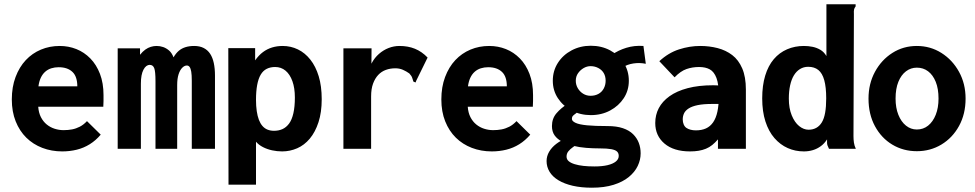

<svg xmlns="http://www.w3.org/2000/svg" viewBox="-20 -693 4540 894"><path d="M270 12Q220 12 177 -4.5Q134 -21 102.5 -52Q71 -83 53 -128Q35 -173 35 -230Q35 -288 52.5 -334.5Q70 -381 100 -413Q130 -445 170.5 -462Q211 -479 258 -479Q299 -479 335.5 -464.5Q372 -450 400.5 -421Q429 -392 445.5 -349Q462 -306 462 -250Q462 -239 462 -223Q462 -207 461 -196H158Q160 -168 170.5 -147.5Q181 -127 197.5 -113.5Q214 -100 234.5 -93.5Q255 -87 276 -87Q297 -87 315.5 -90.5Q334 -94 351.5 -103Q369 -112 385 -129L449 -66Q426 -39 398 -21.5Q370 -4 337.5 4Q305 12 270 12ZM159 -291H340Q340 -313 334.5 -330Q329 -347 317.5 -358Q306 -369 290 -374.5Q274 -380 253 -380Q235 -380 219 -375Q203 -370 190.5 -359Q178 -348 170 -331Q162 -314 159 -291Z M528 0V-468H632V-438Q644 -453 656.5 -462Q669 -471 682.5 -475Q696 -479 709 -479Q725 -479 739.5 -474Q754 -469 767 -458Q780 -447 788 -426Q799 -445 812.5 -456.5Q826 -468 844 -473.5Q862 -479 884 -479Q910 -479 928.5 -469.5Q947 -460 958.5 -442.5Q970 -425 975.5 -399.5Q981 -374 981 -341V0H873V-317Q873 -344 870.5 -359Q868 -374 863 -381Q858 -388 850 -388Q839 -388 828.5 -377.5Q818 -367 811.5 -347Q805 -327 805 -297V0H704V-315Q704 -361 698 -376Q692 -391 677 -391Q669 -391 661.5 -385.5Q654 -380 648 -368.5Q642 -357 639 -341Q636 -325 636 -303V0Z M1044 167 1043 -469H1168V-412Q1185 -436 1204.5 -450.5Q1224 -465 1247 -472Q1270 -479 1296 -479Q1334 -479 1367 -463Q1400 -447 1425 -415.5Q1450 -384 1464 -338Q1478 -292 1478 -231Q1478 -170 1463 -124Q1448 -78 1422.5 -47.5Q1397 -17 1363.5 -2.5Q1330 12 1294 12Q1270 12 1247 7Q1224 2 1204.5 -8Q1185 -18 1172 -33V167ZM1256 -84Q1278 -84 1295.5 -92Q1313 -100 1326 -117.5Q1339 -135 1346 -165.5Q1353 -196 1353 -239Q1353 -283 1341.5 -315Q1330 -347 1309.5 -364Q1289 -381 1261 -381Q1239 -381 1222 -372.5Q1205 -364 1194 -345.5Q1183 -327 1177.5 -297.5Q1172 -268 1172 -228Q1172 -199 1175.5 -175.5Q1179 -152 1185.5 -135Q1192 -118 1202 -106.5Q1212 -95 1225.5 -89.5Q1239 -84 1256 -84Z M1579 -468H1710L1709 -338L1695 -345Q1698 -375 1711 -399.5Q1724 -424 1744.5 -442Q1765 -460 1789.5 -469.5Q1814 -479 1840 -479Q1880 -479 1912 -466Q1944 -453 1971 -425L1918 -317L1915 -309L1905 -313Q1902 -321 1899.5 -330Q1897 -339 1886 -351Q1872 -361 1856 -368Q1840 -375 1821 -375Q1797 -375 1776.5 -367.5Q1756 -360 1741 -344Q1726 -328 1717 -303.5Q1708 -279 1708 -244V0H1579Z M2270 12Q2220 12 2177 -4.5Q2134 -21 2102.5 -52Q2071 -83 2053 -128Q2035 -173 2035 -230Q2035 -288 2052.5 -334.5Q2070 -381 2100 -413Q2130 -445 2170.5 -462Q2211 -479 2258 -479Q2299 -479 2335.5 -464.5Q2372 -450 2400.5 -421Q2429 -392 2445.5 -349Q2462 -306 2462 -250Q2462 -239 2462 -223Q2462 -207 2461 -196H2158Q2160 -168 2170.5 -147.5Q2181 -127 2197.5 -113.5Q2214 -100 2234.5 -93.5Q2255 -87 2276 -87Q2297 -87 2315.5 -90.5Q2334 -94 2351.5 -103Q2369 -112 2385 -129L2449 -66Q2426 -39 2398 -21.5Q2370 -4 2337.5 4Q2305 12 2270 12ZM2159 -291H2340Q2340 -313 2334.5 -330Q2329 -347 2317.5 -358Q2306 -369 2290 -374.5Q2274 -380 2253 -380Q2235 -380 2219 -375Q2203 -370 2190.5 -359Q2178 -348 2170 -331Q2162 -314 2159 -291Z M2736 181Q2686 181 2647 172Q2608 163 2580.5 146.5Q2553 130 2539 107Q2525 84 2525 57Q2525 34 2537 13.5Q2549 -7 2570 -23Q2591 -39 2615 -48L2673 -26Q2661 -17 2648 -8Q2635 1 2626.5 11.5Q2618 22 2618 36Q2618 49 2628 57.5Q2638 66 2656 71.5Q2674 77 2697 79.5Q2720 82 2748 82Q2784 82 2809 76Q2834 70 2847.5 59Q2861 48 2861 33Q2861 20 2853 12.5Q2845 5 2826 1.5Q2807 -2 2773 -2Q2741 -2 2709.5 -4.5Q2678 -7 2649.5 -14Q2621 -21 2598 -33Q2575 -45 2562.5 -62.5Q2550 -80 2550 -106Q2550 -141 2571 -165.5Q2592 -190 2621 -208L2678 -178Q2669 -170 2661 -164.5Q2653 -159 2648 -154Q2643 -149 2643 -139Q2643 -129 2660 -121Q2677 -113 2713.5 -109.5Q2750 -106 2809 -106Q2851 -106 2880.5 -96Q2910 -86 2928 -68Q2946 -50 2954.5 -27.5Q2963 -5 2963 21Q2963 51 2949.5 79.5Q2936 108 2908 131Q2880 154 2837 167.5Q2794 181 2736 181ZM2731 -157Q2682 -157 2641.5 -178.5Q2601 -200 2577.5 -236Q2554 -272 2554 -317Q2554 -363 2577.5 -400Q2601 -437 2641.5 -458.5Q2682 -480 2731 -480Q2781 -480 2821 -458.5Q2861 -437 2884.5 -400Q2908 -363 2908 -317Q2908 -272 2884.5 -236Q2861 -200 2821 -178.5Q2781 -157 2731 -157ZM2730 -247Q2750 -247 2766 -255.5Q2782 -264 2791 -280.5Q2800 -297 2800 -317Q2800 -338 2791 -353Q2782 -368 2765.5 -376.5Q2749 -385 2730 -385Q2713 -385 2697.5 -376Q2682 -367 2671.5 -352Q2661 -337 2661 -317Q2661 -298 2670.5 -282Q2680 -266 2695.5 -256.5Q2711 -247 2730 -247ZM2879 -379 2831 -439Q2859 -459 2896.5 -470.5Q2934 -482 2976 -479L2987 -396Q2958 -402 2929 -397.5Q2900 -393 2879 -379Z M3193 12Q3117 12 3074 -24.5Q3031 -61 3031 -120Q3031 -158 3047.5 -189.5Q3064 -221 3097.5 -245Q3131 -269 3182 -282.5Q3233 -296 3301 -296Q3307 -296 3317 -295.5Q3327 -295 3339 -295Q3351 -295 3361 -294L3364 -208Q3356 -209 3343.5 -209Q3331 -209 3318 -209Q3305 -209 3297 -209Q3255 -209 3228.5 -203.5Q3202 -198 3186.5 -188Q3171 -178 3165 -165Q3159 -152 3159 -137Q3159 -124 3163.5 -113.5Q3168 -103 3176 -97.5Q3184 -92 3195.5 -89Q3207 -86 3220 -86Q3247 -86 3267 -95Q3287 -104 3300.5 -123.5Q3314 -143 3320.5 -173.5Q3327 -204 3327 -246Q3327 -301 3316 -330Q3305 -359 3285 -370Q3265 -381 3235 -381Q3204 -381 3176.5 -371.5Q3149 -362 3121 -333L3050 -408Q3092 -447 3141.5 -463Q3191 -479 3240 -479Q3283 -479 3321.5 -469Q3360 -459 3389.5 -436.5Q3419 -414 3436 -374.5Q3453 -335 3453 -276V0H3323V-44Q3310 -29 3296.5 -18Q3283 -7 3267 -0.5Q3251 6 3233 9Q3215 12 3193 12Z M3723 12Q3683 12 3648 -3.5Q3613 -19 3586 -50Q3559 -81 3544 -127.5Q3529 -174 3529 -235Q3529 -295 3543 -341Q3557 -387 3583 -417.5Q3609 -448 3645 -463.5Q3681 -479 3723 -479Q3744 -479 3763.5 -475Q3783 -471 3800 -461Q3817 -451 3828 -432V-673H3955H3964V-663Q3959 -657 3957 -650Q3955 -643 3956 -626L3954 -59Q3954 -44 3956 -29.5Q3958 -15 3965 0H3840Q3835 -10 3833 -16Q3831 -22 3831 -28Q3831 -34 3831 -44Q3819 -25 3802 -12.5Q3785 0 3765 6Q3745 12 3723 12ZM3745 -89Q3765 -89 3780.5 -97.5Q3796 -106 3806.5 -123Q3817 -140 3822 -168Q3827 -196 3827 -235Q3827 -287 3818 -319.5Q3809 -352 3790.5 -367Q3772 -382 3743 -382Q3722 -382 3705 -371.5Q3688 -361 3676.5 -342Q3665 -323 3659 -295.5Q3653 -268 3653 -234Q3653 -189 3666.5 -156Q3680 -123 3701 -106Q3722 -89 3745 -89Z M4249 11Q4186 11 4135 -19.5Q4084 -50 4054 -105.5Q4024 -161 4024 -234Q4024 -303 4054 -358.5Q4084 -414 4135 -446.5Q4186 -479 4249 -479Q4312 -479 4363.5 -446.5Q4415 -414 4445.5 -358.5Q4476 -303 4476 -234Q4476 -162 4445.5 -106.5Q4415 -51 4363.5 -20Q4312 11 4249 11ZM4249 -90Q4279 -90 4301.5 -108Q4324 -126 4337 -158.5Q4350 -191 4350 -234Q4350 -280 4337 -312Q4324 -344 4301.5 -361Q4279 -378 4249 -378Q4221 -378 4198.5 -361Q4176 -344 4163 -312Q4150 -280 4150 -234Q4150 -191 4163 -158.5Q4176 -126 4198.5 -108Q4221 -90 4249 -90Z"/></svg>

Font: Inconsolata ExtraBold
Style: Regular
Weight: 800
Designer: Raph Levien, Cyreal, Brenton Simpson
Foundry: Raph Levien, Cyreal, Google
Version: Version 3.001